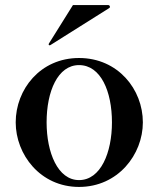

<svg xmlns="http://www.w3.org/2000/svg" viewBox="-20 -725 626 758"><path d="M179 -547C177 -546 177 -546 176 -546C174 -546 172 -548 172 -549L173 -553L268 -705H407C411 -705 414 -702 414 -698C414 -696 414 -695 411 -693ZM292 13C446 13 544 -115 544 -242C544 -372 446 -496 292 -496C139 -496 42 -372 42 -242C42 -115 139 13 292 13ZM292 -14C208 -14 164 -123 164 -242C164 -364 208 -468 292 -468C378 -468 422 -364 422 -242C422 -123 378 -14 292 -14Z"/></svg>

Font: Shippori Mincho OTF
Style: Bold
Weight: 800
Designer: FONTDASU
Foundry: FONTDASU / Google Inc. / but / Adobe
Version: Version 3.300;hotconv 1.0.109;makeotfexe 2.5.65596